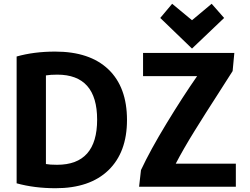

<svg xmlns="http://www.w3.org/2000/svg" viewBox="-20 -980 1323 1016"><path d="M652 -345Q652 -174 553.5 -79Q455 16 274 16Q162 16 68 -10V-681Q160 -707 272 -707Q455 -707 553.5 -613Q652 -519 652 -345ZM223 -581V-112Q243 -108 282 -108Q494 -108 494 -347Q494 -585 283 -585Q247 -585 223 -581ZM1220 -700 1211 -604Q1194 -576 1131.5 -479.5Q1069 -383 1009.5 -287Q950 -191 910 -114H1228V8H716L726 -80Q775 -185 861 -326.5Q947 -468 1023 -577H737V-700ZM891 -960 996 -873 1100 -960 1166 -885 996 -723 828 -885Z"/></svg>

Font: Repo
Style: Bold
Weight: 700
Designer: Stefan Peev
Foundry: Context Ltd
Version: Version 001.000